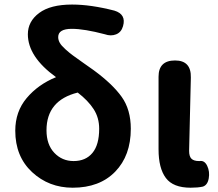

<svg xmlns="http://www.w3.org/2000/svg" viewBox="-20 -832 983 865"><path d="M330.1 -415Q189.5 -379.9 189.5 -245.1Q189.5 -180.7 224.6 -143.6Q259.8 -106.4 311.5 -106.4Q366.2 -106.4 396.5 -143.1Q426.8 -179.7 426.8 -252Q426.8 -301.8 401.9 -340.3Q377 -378.9 330.1 -415ZM569.3 -252Q569.3 -130.9 499 -58.6Q428.7 13.7 307.6 13.7Q200.2 13.7 124.5 -56.6Q48.8 -127 48.8 -243.2Q48.8 -329.1 100.1 -390.1Q151.4 -451.2 232.4 -484.4Q105.5 -576.2 105.5 -677.7Q105.5 -735.4 156.2 -773.4Q207 -811.5 304.7 -811.5Q388.7 -811.5 495.1 -784.2Q549.8 -767.6 534.2 -713.9Q526.4 -686.5 502.9 -677.2Q479.5 -668 452.1 -677.7Q359.4 -702.1 303.7 -702.1Q242.2 -702.1 242.2 -665Q242.2 -651.4 249.5 -638.7Q256.8 -626 275.4 -609.4Q293.9 -592.8 308.1 -582.5Q322.3 -572.3 354.5 -549.3Q386.7 -526.4 402.3 -515.6Q487.3 -453.1 528.3 -395.5Q569.3 -337.9 569.3 -252Z M694.3 -159.2V-486.3Q694.3 -559.6 768.6 -559.6Q841.8 -559.6 839.8 -482.4Q832 -167 832 -152.3Q832 -127 842.8 -116.7Q853.5 -106.4 877 -106.4H878.9Q901.4 -110.4 913.6 -84.5Q925.8 -58.6 920.4 -28.3Q915 2 893.6 8.8Q871.1 13.7 838.9 13.7Q759.8 13.7 727.1 -30.3Q694.3 -74.2 694.3 -159.2Z"/></svg>

Font: GenSenMaruGothic TW TTF Bold
Style: Regular
Weight: 700
Version: Version 1.301